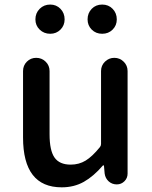

<svg xmlns="http://www.w3.org/2000/svg" viewBox="-20 -801 659 834"><path d="M248 12.7Q80.1 12.7 80.1 -204.1V-492.2Q80.1 -516.6 96.7 -533.2Q113.3 -549.8 137.2 -549.8Q161.1 -549.8 178.2 -533.2Q195.3 -516.6 195.3 -492.2V-217.8Q195.3 -147.5 216.8 -116.7Q238.3 -85.9 287.1 -85.9Q323.2 -85.9 352.1 -103.5Q380.9 -121.1 414.1 -162.1Q418.9 -168 418.9 -175.8V-492.2Q418.9 -516.6 436 -533.2Q453.1 -549.8 476.6 -549.8Q500 -549.8 517.1 -533.2Q534.2 -516.6 534.2 -492.2V-46.9Q534.2 -27.3 520.5 -13.7Q506.8 0 487.3 0Q466.8 0 452.1 -13.2Q437.5 -26.4 434.6 -46.9L431.6 -81.1Q430.7 -83 429.2 -83Q427.7 -83 426.8 -82Q386.7 -35.2 344.2 -11.2Q301.8 12.7 248 12.7ZM198.2 -654.3Q170.9 -654.3 152.3 -672.4Q133.8 -690.4 133.8 -716.8Q133.8 -744.1 152.3 -762.7Q170.9 -781.2 198.2 -781.2Q224.6 -781.2 242.7 -762.7Q260.7 -744.1 260.7 -716.8Q260.7 -690.4 242.7 -672.4Q224.6 -654.3 198.2 -654.3ZM360.4 -716.8Q360.4 -744.1 378.4 -762.7Q396.5 -781.2 423.8 -781.2Q451.2 -781.2 469.2 -762.7Q487.3 -744.1 487.3 -716.8Q487.3 -690.4 469.2 -672.4Q451.2 -654.3 423.8 -654.3Q396.5 -654.3 378.4 -672.4Q360.4 -690.4 360.4 -716.8Z"/></svg>

Font: Gen Jyuu Gothic Medium
Style: Regular
Weight: 500
Designer: [Source Han Sans]
Ryoko NISHIZUKA  (kana & ideographs); Paul D. Hunt (Latin, Greek & Cyrillic); Wenlong ZHANG  (bopomofo
Version: Version 1.002.20150607